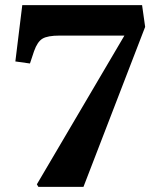

<svg xmlns="http://www.w3.org/2000/svg" viewBox="-20 -730 587 750"><path d="M130 0 124 -10 466 -591H213Q166 -591 146 -579Q126 -567 113 -530L97 -482L40 -490L67 -710H535L547 -625L306 0Z"/></svg>

Font: Literata 36pt
Style: Bold Italic
Weight: 700
Italic angle: -2°
Designer: Latin by Veronika Burian and Jose Scaglione. Greek by Irene Vlachou. Cyrillic by Vera Evstafieva
Foundry: TypeTogether
Version: Version 3.002